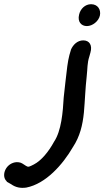

<svg xmlns="http://www.w3.org/2000/svg" viewBox="-48 -714 497 913"><path d="M-16 148V150L5 162C26 177 49 182 77 178C170 160 251 68 299 -15C332 -65 345 -119 351 -179C356 -235 358 -297 364 -348C369 -392 366 -412 377 -446L382 -464C392 -498 378 -522 348 -522C320 -522 299 -501 289 -477V-476L282 -452C278 -437 275 -420 272 -399C267 -355 260 -301 255 -251C251 -181 244 -92 209 -40C183 8 148 50 113 68C91 79 87 82 76 75L59 64C49 57 33 56 23 58C-26 68 -42 126 -16 148ZM328 -644C320 -611 338 -590 365 -590C392 -590 421 -613 427 -640C433 -668 417 -694 385 -694C357 -694 334 -672 328 -644Z"/></svg>

Font: Stray Cat
Style: ExBlkCnObl
Weight: 1000
Version: Version 1.0